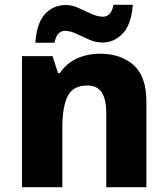

<svg xmlns="http://www.w3.org/2000/svg" viewBox="-20 -877 703 804"><path d="M399 -652Q486 -652 539.5 -604.5Q593 -557 593 -451V-93H425V-404Q425 -461 406 -490Q387 -519 346 -519Q285 -519 263 -473.5Q241 -428 241 -343V-93H72V-642H200L223 -571H231Q257 -611 301 -631.5Q345 -652 399 -652ZM128 -698Q134 -782 169 -819Q204 -856 256 -856Q282 -856 309 -843.5Q336 -831 362.5 -819Q389 -807 413 -807Q425 -807 437.5 -817.5Q450 -828 455 -857H536Q530 -774 494 -736.5Q458 -699 409 -699Q381 -699 353.5 -711Q326 -723 300 -735.5Q274 -748 250 -748Q238 -748 226 -737.5Q214 -727 208 -698Z"/></svg>

Font: Noto Sans Telugu UI ExtraBold
Style: Regular
Weight: 800
Designer: Jelle Bosma - Monotype Design Team
Foundry: Monotype Imaging Inc.
Version: Version 2.005; ttfautohint (v1.8.4.7-5d5b)